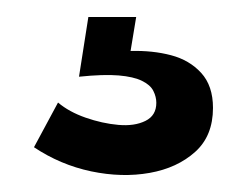

<svg xmlns="http://www.w3.org/2000/svg" viewBox="-20 -28 291 226"><path d="M20 145.3 48.3 92.7Q61.3 103.7 80.8 110.5Q100.3 117.3 119.3 119Q138.3 120.7 151.2 114.3Q164 108 164 93Q164 86 160.5 79Q157 72 147.2 67.2Q137.3 62.3 119.7 60.8Q102 59.3 73 62.3L84 -8H140.3L133.7 32Q159.7 31.3 181.3 37Q203 42.7 216.8 57.8Q230.7 73 230.7 99Q230.7 132 209.7 150.8Q188.7 169.7 156.2 175.5Q123.7 181.3 87.3 173.7Q51 166 20 145.3Z"/></svg>

Font: Bricolage Grotesque 96pt ExtraBold SemiCondensed
Style: Regular
Weight: 800
Width: 4
Version: Version 1.001;gftools[0.9.33.dev8+g029e19f]